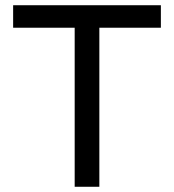

<svg xmlns="http://www.w3.org/2000/svg" viewBox="-20 -714 665 734"><path d="M265.5 0V-674.2H359.8V0ZM30.2 -608V-694H595V-608Z"/></svg>

Font: Outfit Thin
Style: Regular
Weight: 100
Designer: Rodrigo Fuenzalida
Foundry: fragTYPE
Version: Version 1.100;gftools[0.9.27]